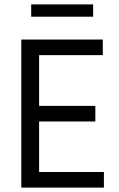

<svg xmlns="http://www.w3.org/2000/svg" viewBox="-20 -854 541 874"><path d="M453 0H77V-674H448V-603H158V-372H414V-301H158V-71H453ZM404 -778H122V-834H404Z"/></svg>

Font: Hind Guntur
Style: Regular
Weight: 400
Designer: Manushi Parikh, Hitesh Malaviya
Foundry: Indian Type Foundry
Version: Version 1.002;PS 1.0;hotconv 1.0.86;makeotf.lib2.5.63406; tt